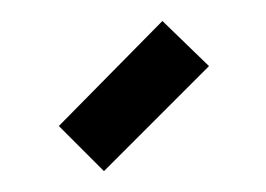

<svg xmlns="http://www.w3.org/2000/svg" viewBox="-20 -708 254 183"><path d="M79.1 -544.9 36.1 -587.9 134.8 -688 179.2 -645Z"/></svg>

Font: Rawengulk
Style: Bold
Weight: 700
Version: Version 0.92